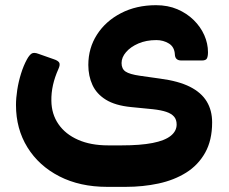

<svg xmlns="http://www.w3.org/2000/svg" viewBox="-20 -537 882 740"><path d="M393 183.2Q288.1 183.2 208.9 142.7Q129.8 102.2 85.7 30.9Q41.6 -40.4 41.6 -132.1Q41.6 -159.1 46.5 -190.7Q51.4 -222.4 61.1 -253.4Q70.8 -284.5 83.8 -308.1Q92.5 -324 101.4 -330.2Q110.4 -336.5 129.2 -329.2L186.9 -308.9Q203.1 -303.7 208 -296Q212.9 -288.2 205.2 -271.2Q191.1 -239.9 184.2 -209.2Q177.4 -178.5 178 -148.6Q178.6 -97.1 205.4 -58.4Q232.2 -19.6 281 1.8Q329.7 23.3 396.7 23.3H448.9Q521.2 23.3 568.1 14.1Q615 4.9 637.9 -13.4Q660.8 -31.7 660.8 -57.2Q660.8 -75.9 650.9 -87.4Q641 -99 621 -105.8Q601 -112.6 569 -116.1L484.8 -124.4Q424.1 -130.4 388.1 -152.7Q352.1 -175 336.3 -209.6Q320.4 -244.2 320.4 -286.6Q320.4 -351.6 353.8 -403.6Q387.1 -455.6 446.3 -486.3Q505.4 -517 581.4 -517Q627 -517 663.6 -501.4Q700.1 -485.7 726.6 -459.7Q753.1 -433.6 767.4 -401.4Q781.6 -369.1 781.6 -335.9Q781.6 -319.5 777.4 -311.7Q773.2 -303.9 758.5 -303.9H678.9Q655.1 -303.9 654 -326.7Q652.5 -356.1 631 -369.3Q609.5 -382.5 582.6 -382.5Q543.6 -382.5 513.5 -369.5Q483.4 -356.5 465.9 -336.2Q448.5 -316 448.5 -294Q448.5 -271.6 463.9 -261.2Q479.4 -250.7 519.2 -245L597 -234Q667.9 -224.7 711.9 -202.6Q755.9 -180.4 776.7 -146Q797.6 -111.6 797.6 -65.2Q797.6 3.7 770.6 51.7Q743.6 99.6 697.2 128.5Q650.9 157.4 590.9 170.3Q531 183.2 464.1 183.2Z"/></svg>

Font: Rubik Light
Style: Italic
Weight: 300
Italic angle: -12°
Designer: Hubert and Fischer
Foundry: Hubert and Fischer
Version: Version 2.300;gftools[0.9.30]